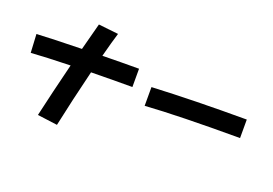

<svg xmlns="http://www.w3.org/2000/svg" viewBox="-118 -1164 2235 1572"><g transform="rotate(20 1000.0 -378.0)"><path d="M683.6 -803.7Q661.1 -731.4 624.5 -591.8Q795.9 -594.7 942.9 -594.7V-435.5Q782.2 -435.5 583.5 -432.6Q517.1 -162.6 468.3 66.9L294.4 43.9Q341.8 -166 407.2 -428.2Q189.5 -422.4 64.9 -413.6L56.2 -574.7Q186.5 -582 448.2 -587.4Q490.2 -751 510.3 -822.8Z M1914.1 -344.2Q1379.9 -344.7 1089.8 -325.2V-488.3Q1453.1 -505.9 1914.1 -505.4Z"/></g></svg>

Font: Droid Sans
Style: Regular
Weight: 400
Foundry: Ascender Corporation
Version: Version 1.00 build 114